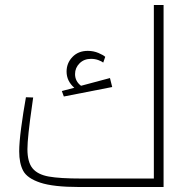

<svg xmlns="http://www.w3.org/2000/svg" viewBox="-20 -750 773 770"><path d="M57 0ZM636 -730V0H298Q194 0 141.5 -17.5Q89 -35 73 -65Q57 -95 57 -143Q57 -178 65 -238.5Q73 -299 84 -360L113 -359L109 -330Q90 -199 90 -152Q90 -100 110.5 -75Q131 -50 175.5 -42Q220 -34 307 -34H597V-730ZM430 -401 236 -363 228 -385 278 -398Q247 -425 247 -463Q247 -497 270.5 -521.5Q294 -546 332 -546Q355 -546 375 -537.5Q395 -529 402 -522L394 -499Q388 -504 374.5 -509Q361 -514 345 -514Q317 -514 299 -496Q281 -478 281 -453Q281 -424 305 -406L421 -437Z"/></svg>

Font: Cairo ExtraLight
Style: Regular
Weight: 250
Designer: Mohamed Gaber, the designers of Titillium
Foundry: Kief Type Foundry
Version: Version 2.009; ttfautohint (v1.5.33-1714) -l 8 -r 50 -G 200 